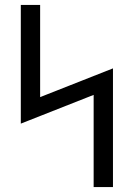

<svg xmlns="http://www.w3.org/2000/svg" viewBox="-20 -755 540 775"><path d="M358 0V-372L64 -256V-735H142V-363L436 -479V0Z"/></svg>

Font: Iosevka SS04
Style: Regular
Weight: 400
Monospace: yes
Designer: Belleve Invis
Foundry: Belleve Invis
Version: Version 19.0.0; ttfautohint (v1.8.4)